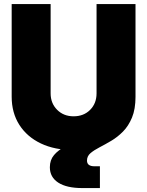

<svg xmlns="http://www.w3.org/2000/svg" viewBox="-20 -748 745 972"><path d="M352.5 11.7Q257.3 11.7 187 -21.7Q116.7 -55.2 77.9 -116Q39.1 -176.8 39.1 -258.8V-727.5H236.3V-275.4Q236.3 -225.1 269.3 -192.1Q302.2 -159.2 352.5 -159.2Q403.8 -159.2 436.3 -191.9Q468.8 -224.6 468.8 -275.4V-727.5H666V-258.8Q666 -176.8 627.2 -116Q588.4 -55.2 518.1 -21.7Q447.8 11.7 352.5 11.7ZM396.5 204.1Q317.4 204.1 274.9 176.5Q232.4 148.9 232.4 98.6Q232.4 62 253.4 37.1Q274.4 12.2 308.8 -5.4Q343.3 -22.9 384.8 -38.1Q426.3 -53.2 467.5 -70.6Q508.8 -87.9 543.2 -112.1Q577.6 -136.2 598.6 -171.6Q619.6 -207 619.6 -258.8H666Q666 -195.3 648.2 -152.6Q630.4 -109.9 602.5 -81.8Q574.7 -53.7 543.2 -35.2Q511.7 -16.6 483.9 -2.2Q456.1 12.2 438.2 27.3Q420.4 42.5 420.4 64.9Q420.4 93.8 458.5 93.8H485.8V204.1Z"/></svg>

Font: Inter Display Black
Style: Regular
Weight: 900
Designer: Rasmus Andersson
Foundry: rsms
Version: Version 4.000;git-a52131595